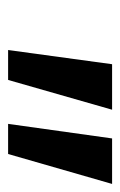

<svg xmlns="http://www.w3.org/2000/svg" viewBox="69 -823 298 476"><g transform="rotate(90 218.0 -585.0)"><path d="M252 -713.9 178.2 -456.1H104L139.2 -713.9ZM436 -713.9 361.8 -456.1H287.1L323.2 -713.9Z"/></g></svg>

Font: TypoPRO Open Sans
Style: Italic
Weight: 600
Italic angle: -12°
Foundry: Ascender Corporation
Version: Version 1.10